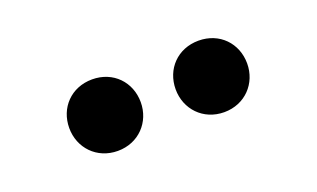

<svg xmlns="http://www.w3.org/2000/svg" viewBox="-35 -947 708 429"><g transform="rotate(-20 318.5 -733.0)"><path d="M192 -648C242 -648 277 -686 277 -733C277 -781 242 -818 192 -818C142 -818 107 -781 107 -733C107 -686 142 -648 192 -648ZM445 -648C495 -648 530 -686 530 -733C530 -781 495 -818 445 -818C395 -818 360 -781 360 -733C360 -686 395 -648 445 -648Z"/></g></svg>

Font: Noto Sans CJK JP Black
Style: Regular
Weight: 900
Designer: Ryoko NISHIZUKA (kana & ideographs); Paul D. Hunt (Latin, Greek & Cyrillic); Wenlong ZHANG (bopomofo); Sandoll Communica
Foundry: Adobe Systems Incorporated
Version: Version 1.004;PS 1.004;hotconv 1.0.82;makeotf.lib2.5.63406